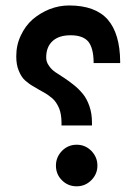

<svg xmlns="http://www.w3.org/2000/svg" viewBox="-20 -672 491 692"><path d="M181.6 -75.2C181.6 -54.2 189 -36.1 203.6 -22C217.8 -7.8 235.4 -0.5 256.3 -0.5C276.9 -0.5 294.4 -7.8 309.1 -22.5C323.7 -37.1 331.1 -54.7 331.1 -75.2C331.1 -95.7 323.7 -113.3 309.1 -128.4C294.4 -143.1 276.9 -150.4 256.3 -150.4C235.8 -150.4 218.3 -143.1 203.6 -128.4C189 -113.3 181.6 -95.7 181.6 -75.2ZM38.6 -469.2C38.6 -448.7 41.5 -431.2 47.9 -416.5C53.7 -401.9 61.5 -390.1 70.8 -381.8C80.1 -373.5 90.8 -365.7 102.5 -359.4C113.8 -352.5 125.5 -345.7 137.2 -339.4C148.9 -333 159.7 -325.2 169.4 -316.9C178.7 -308.6 186.5 -296.9 192.9 -282.2C198.7 -267.6 201.7 -250 201.7 -229.5V-219.7H211.4H301.8H311.5V-229.5C311.5 -251.5 308.6 -271.5 302.2 -289.6C295.9 -307.6 288.1 -322.3 278.3 -334C268.6 -345.7 257.8 -356.4 246.1 -365.7C234.4 -375 222.7 -383.8 211.4 -391.1C199.7 -398.4 189 -405.3 179.2 -412.1C169.4 -418.9 161.6 -426.8 155.8 -436C149.4 -444.8 146.5 -454.6 146.5 -464.8C146.5 -490.7 154.3 -510.3 169.9 -524.4C185.1 -538.1 206.5 -544.9 234.4 -544.9C264.2 -544.9 285.6 -537.1 298.3 -522C310.5 -506.8 316.9 -482.4 317.4 -449.7V-444.8H327.1H403.3H413.1V-449.7C412.6 -516.6 397.9 -567.4 368.2 -601.6C338.4 -635.3 292 -652.3 229 -652.3C205.1 -652.3 182.1 -647.9 159.2 -639.2C136.2 -629.9 116.2 -617.7 98.1 -602.5C80.1 -586.9 65.9 -567.4 55.2 -544.4C43.9 -521 38.6 -496.1 38.6 -469.2Z"/></svg>

Font: Shabnam FD Medium
Style: Regular
Weight: 500
Foundry: DejaVu fonts team - Redesigned by Saber Rastikerdar - Based on Vazir font
Version: Version 5.00;October 20, 2019;FontCreator 12.0.0.2547 64-bit